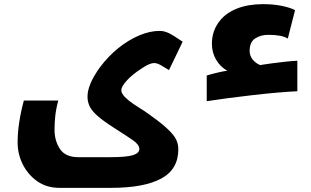

<svg xmlns="http://www.w3.org/2000/svg" viewBox="-20 -666 1502 926"><path d="M977 -302Q1008 -311 1032 -316.5Q1056 -322 1076 -325Q1042 -344 1022 -378.5Q1002 -413 1002 -455Q1002 -520 1042 -568Q1072 -605 1125 -625.5Q1178 -646 1249 -646Q1299 -646 1340 -637.5Q1381 -629 1403 -617L1368 -480Q1340 -498 1274 -498Q1237 -498 1210.5 -480.5Q1184 -463 1184 -421Q1184 -397 1198.5 -379Q1213 -361 1235 -352L1253 -355Q1263 -357 1291 -360.5Q1319 -364 1353 -368Q1387 -372 1414 -373V-226Q1370 -224 1313.5 -219Q1257 -214 1196.5 -207Q1136 -200 1079 -192.5Q1022 -185 977 -178ZM266 240Q206 240 161 209Q116 178 90.5 128Q65 78 65 21Q65 -26 73 -78Q81 -130 95 -181H261Q250 -140 246.5 -106Q243 -72 243 -41Q243 14 269.5 53Q296 92 357 92H514Q589 92 620.5 82.5Q652 73 652 52Q652 41 642.5 29.5Q633 18 622 11Q612 4 588 -12Q564 -28 529 -50Q479 -82 451.5 -106Q424 -130 413 -152Q402 -174 402 -200Q402 -258 461 -340Q501 -394 550 -433.5Q599 -473 651 -495Q703 -517 750 -517Q772 -517 794.5 -506Q817 -495 861 -465L795 -328Q773 -342 755 -352Q737 -362 723 -362Q713 -362 697.5 -355.5Q682 -349 659 -333Q616 -305 590.5 -276.5Q565 -248 565 -231Q565 -216 582 -198.5Q599 -181 621.5 -166Q644 -151 658 -142Q675 -132 693 -119Q711 -106 738 -86Q791 -46 815.5 -15Q840 16 840 54Q840 151 757 195.5Q674 240 516 240Z"/></svg>

Font: Noto Kufi Arabic Black
Style: Regular
Weight: 900
Designer: Monotype Design Team, David Williams, Khaled Hosny
Foundry: Google LLC
Version: Version 2.109; ttfautohint (v1.8.4.7-5d5b)